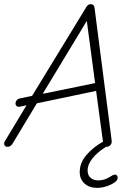

<svg xmlns="http://www.w3.org/2000/svg" viewBox="-49 -703 635 927"><path d="M504.9 140.1Q519 140.1 519 155.8Q519 172.9 485.8 188.5Q452.6 204.1 419.9 204.1Q381.8 204.1 358.9 182.9Q335.9 161.6 335.9 127.9Q335.9 82.5 368.7 44.9Q401.4 7.3 448.2 -19L415 -264.2L128.9 -204.1L11.2 -8.8Q2 5.9 -13.2 5.9Q-24.4 5.9 -27.8 -3.2Q-31.2 -12.2 -24.9 -22L79.1 -194.8L46.9 -188Q37.6 -186 31.7 -190.7Q25.9 -195.3 25.9 -203.1Q25.9 -211.9 31.7 -219Q37.6 -226.1 47.9 -228L106 -240.2L367.2 -668Q375.5 -683.1 389.2 -683.1Q396 -683.1 401.4 -678.7Q406.7 -674.3 407.2 -667L490.2 -23.9Q491.7 -11.2 484.1 -2.7Q476.6 5.9 464.8 5.9H462.9Q461.9 6.3 460 7.8Q458 9.3 457 9.8Q421.4 32.2 397.7 61.3Q374 90.3 374 121.1Q374 142.6 388.2 155.3Q402.3 168 425.8 168Q454.1 168 480 151.9Q497.6 140.1 504.9 140.1ZM157.2 -250 410.2 -301.8 370.1 -602.1Z"/></svg>

Font: Comic Neue Light
Style: Italic
Weight: 300
Italic angle: -12°
Designer: Craig Rozynski
Foundry: Craig Rozynski
Version: Version 2.003;hotconv 1.0.109;makeotfexe 2.5.65596